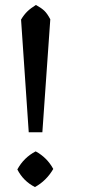

<svg xmlns="http://www.w3.org/2000/svg" viewBox="-20 -739 405 775"><path d="M151 -205H96L65 -660Q77 -680 90.5 -693Q104 -706 125 -719Q147 -707 159 -695.5Q171 -684 183 -661ZM50 -55Q76 -103 124 -128Q170 -103 195 -57Q167 -9 121 16Q74 -8 50 -55Z"/></svg>

Font: Brawler
Style: Regular
Weight: 400
Designer: Oleg Frolov, Haley Fiege
Foundry: Oleg Frolov, Haley Fiege
Version: Version 1.101; ttfautohint (v1.8.3)